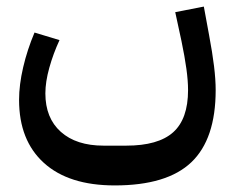

<svg xmlns="http://www.w3.org/2000/svg" viewBox="-20 -403 712 584"><path d="M329 161Q189 161 113.5 92.5Q38 24 38 -99Q38 -145 50.5 -198.5Q63 -252 85 -304L161 -281Q142 -240 130 -197Q118 -154 118 -119Q118 -44 165 -2Q212 40 295 40H364Q461 40 506.5 -0.5Q552 -41 552 -129Q552 -157 547 -193.5Q542 -230 532 -278L513 -366L600 -383L616 -296Q626 -243 631 -202Q636 -161 636 -129Q636 20 562 90.5Q488 161 329 161Z"/></svg>

Font: IBM Plex Sans Arabic Medium
Style: Regular
Weight: 500
Designer: Mike Abbink, Paul van der Laan, Pieter van Rosmalen, Wael Morcos, Khajak Apelian
Foundry: Bold Monday
Version: Version 1.1